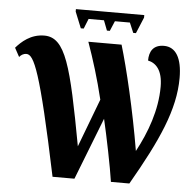

<svg xmlns="http://www.w3.org/2000/svg" viewBox="-66 -936 1017 996"><g transform="rotate(5 442.5 -438.5)"><path d="M323 -780H338L359 -832H439L459 -780H474L496 -832H574L596 -780H610L645 -864V-877H289V-864ZM244 0H358L484 -323C505 -234 537 -76 548 0H644C781 -238 856 -403 856 -568C856 -671 823 -727 761 -727C705 -727 685 -691 685 -644C727 -635 762 -600 762 -514C762 -392 718 -273 663 -171C628 -380 577 -594 541 -714H368C400 -624 430 -528 456 -420L361 -169C285 -581 249 -726 138 -726C67 -726 20 -682 -8 -650L17 -604C25 -614 37 -623 54 -623C93 -623 131 -541 244 0Z"/></g></svg>

Font: Noto Serif Condensed ExtraBold
Style: Regular
Weight: 800
Width: 3
Designer: Monotype Design Team
Foundry: Monotype Imaging Inc.
Version: Version 2.013